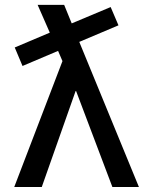

<svg xmlns="http://www.w3.org/2000/svg" viewBox="-20 -750 608 770"><path d="M37.1 0 230.5 -504.9 212.9 -545.9 70.3 -485.4 39.1 -559.6 179.7 -619.1 130.9 -730.5H237.3L267.6 -656.2L423.8 -721.7L455.1 -648.4L297.9 -582L537.1 0H430.7L285.2 -384.8H283.2L147.5 0Z"/></svg>

Font: GenEi M Gothic v2 Medium
Style: Regular
Weight: 500
Version: Version 2.0